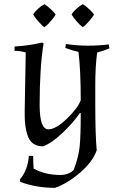

<svg xmlns="http://www.w3.org/2000/svg" viewBox="-20 -690 582 925"><path d="M190 -481Q171 -365 171 -185Q171 -67 213 -67Q249 -67 301.5 -117.5Q354 -168 369 -207Q369 -352 358 -440Q330 -446 295 -459L297 -478Q353 -470 403 -470Q453 -470 504 -476L507 -457Q477 -444 448 -437Q439 -369 439 -280V-196Q439 -37 446 34Q427 89 366 141.5Q305 194 245 215Q153 215 77 186V173Q114 129 119 61H140Q140 100 142 122Q198 153 270 153Q310 153 335 129Q358 68 363.5 18.5Q369 -31 369 -145L365 -146Q335 -101 282 -50.5Q229 0 187 15Q129 15 112 -40Q99 -79 99 -136Q99 -145 99 -156L104 -437Q80 -445 50 -445V-466Q113 -469 183 -485ZM248 -620Q241 -607 223.5 -587Q206 -567 194 -559Q182 -567 164.5 -587Q147 -607 140 -620Q146 -632 163 -647.5Q180 -663 194 -670Q207 -662 224 -646.5Q241 -631 248 -620ZM433 -620Q426 -607 408.5 -587Q391 -567 379 -559Q367 -567 349.5 -587Q332 -607 325 -620Q331 -632 348 -647.5Q365 -663 379 -670Q392 -662 409 -646.5Q426 -631 433 -620Z"/></svg>

Font: Almendra
Style: Regular
Weight: 400
Designer: Ana Sanfelippo
Foundry: Ana Sanfelippo
Version: Version 1.004